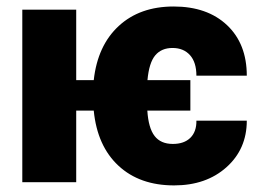

<svg xmlns="http://www.w3.org/2000/svg" viewBox="-20 -558 798 588"><path d="M213.4 -312.5H267.1Q278.8 -418.5 343.5 -478.3Q408.2 -538.1 511.7 -538.1Q614.7 -538.1 675.3 -481Q735.8 -423.8 735.8 -326.2H581.5Q581.5 -367.2 561.8 -389.2Q542 -411.1 508.3 -411.1Q474.6 -411.1 455.6 -388.7Q436.5 -366.2 431.6 -312.5H563V-219.2H431.2Q434.6 -166 453.4 -141.6Q472.2 -117.2 509.3 -117.2Q543.9 -117.2 563 -136Q582 -154.8 581.5 -188.5H735.8Q735.8 -101.6 673.6 -45.9Q611.3 9.8 513.2 9.8Q407.7 9.8 342.8 -50.5Q277.8 -110.8 267.1 -219.2H213.4V0H48.3V-528.3H213.4Z"/></svg>

Font: Roboto Black
Style: Regular
Weight: 900
Designer: Google
Version: Version 2.134; 2016